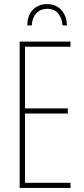

<svg xmlns="http://www.w3.org/2000/svg" viewBox="-20 -917 410 937"><path d="M76 0V-714H324V-689H102V-388H311V-363H102V-25H324V0ZM307 -793H285Q283 -829 263.5 -851.5Q244 -874 211 -874Q177 -874 157 -852Q137 -830 135 -793H113Q114 -843 141 -870Q168 -897 210 -897Q253 -897 279 -868.5Q305 -840 307 -793Z"/></svg>

Font: Noto Sans Display Thin Cond
Style: Regular
Weight: 250
Width: 3
Designer: Monotype Design team
Foundry: Monotype Imaging Inc.
Version: Version 1.000